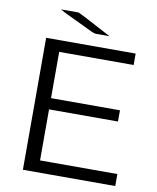

<svg xmlns="http://www.w3.org/2000/svg" viewBox="-92 -922 812 993"><g transform="rotate(10 313.5 -425.5)"><path d="M147 -851H239Q248 -849 418 -758H350Q346 -758 342 -758.5Q338 -759 332 -761.5Q326 -764 319 -767Q312 -770 299 -776.5Q286 -783 273 -789Q260 -795 236.5 -806.5Q213 -818 189 -829Q163 -841 147 -851ZM97 0V-693H567V-633H176V-390H538V-331H176V-63H582V0Z"/></g></svg>

Font: Coval
Style: ExtraLight
Weight: 250
Foundry: Context Ltd
Version: Version 001.000